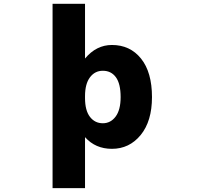

<svg xmlns="http://www.w3.org/2000/svg" viewBox="-20 -772 1040 1011"><path d="M780.3 -260.7Q780.3 -133.8 720.7 -61Q661.1 11.7 569.3 11.7Q482.4 11.7 427.7 -49.8V218.8H256.8V-752H427.7V-463.9Q487.3 -535.2 569.3 -535.2Q665 -535.2 722.7 -463.4Q780.3 -391.6 780.3 -260.7ZM615.2 -260.7Q615.2 -331.1 590.3 -365.2Q565.4 -399.4 521.5 -399.4Q479.5 -399.4 453.6 -364.7Q427.7 -330.1 427.7 -265.6V-255.9Q427.7 -190.4 453.6 -156.7Q479.5 -123 521.5 -123Q562.5 -123 588.9 -158.2Q615.2 -193.4 615.2 -260.7Z"/></svg>

Font: GenEi Gothic M Heavy
Style: Regular
Weight: 800
Designer: o_tamon (Modified); [Source Han Sans]
Ryoko NISHIZUKA  (kana & ideographs); Paul D. Hunt (Latin, Greek & Cyrillic); Wenl
Version: Version 1.1a;Original Version 1.004